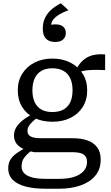

<svg xmlns="http://www.w3.org/2000/svg" viewBox="-20 -903 673 1167"><path d="M350 -883 396 -841Q364 -829 340.5 -815Q317 -801 303.5 -783.5Q290 -766 290 -742L276 -747Q285 -752 296 -753.5Q307 -755 316 -755Q348 -755 364 -741Q380 -727 380 -702Q380 -679 364 -663.5Q348 -648 315 -648Q278 -648 259 -668.5Q240 -689 240 -728Q240 -766 253.5 -794Q267 -822 291 -843.5Q315 -865 350 -883ZM619 -477Q573 -479 540.5 -478Q508 -477 485.5 -472Q463 -467 448 -455L433 -459Q446 -491 464 -514Q482 -537 504.5 -551Q527 -565 555.5 -570Q584 -575 619 -572ZM298 -163Q236 -163 188.5 -186.5Q141 -210 114.5 -253Q88 -296 88 -354Q88 -411 115 -454.5Q142 -498 189.5 -522.5Q237 -547 298 -547Q360 -547 408 -522.5Q456 -498 483 -454.5Q510 -411 510 -354Q510 -296 483 -253Q456 -210 408.5 -186.5Q361 -163 298 -163ZM298 -222Q338 -222 365.5 -237Q393 -252 407 -281.5Q421 -311 421 -354Q421 -397 407 -427Q393 -457 365.5 -472.5Q338 -488 298 -488Q259 -488 232 -472.5Q205 -457 191 -427Q177 -397 177 -354Q177 -311 191 -281.5Q205 -252 232 -237Q259 -222 298 -222ZM254 244Q189 244 138.5 231.5Q88 219 59 191.5Q30 164 30 119Q30 90 43 68Q56 46 83 27Q110 8 151 -13L181 6Q155 24 139.5 40.5Q124 57 117.5 73Q111 89 111 108Q111 132 125.5 148.5Q140 165 172 174.5Q204 184 257 184H342Q395 184 432 171.5Q469 159 489 136Q509 113 509 81Q509 51 489 36.5Q469 22 418 22H189H187Q145 13 117.5 -0.5Q90 -14 77.5 -34Q65 -54 65 -79Q65 -106 78.5 -128.5Q92 -151 117.5 -171.5Q143 -192 179 -210L209 -189Q188 -174 174.5 -160.5Q161 -147 154 -134.5Q147 -122 147 -107Q147 -84 166.5 -73.5Q186 -63 224 -63H419Q475 -63 513 -49Q551 -35 571.5 -6.5Q592 22 592 67Q592 127 558 166.5Q524 206 467 225Q410 244 342 244Z"/></svg>

Font: Roboto Serif
Style: Regular
Weight: 400
Designer: Greg Gazdowicz
Foundry: Commercial Type
Version: Version 1.008